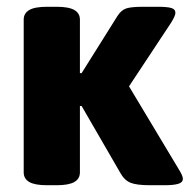

<svg xmlns="http://www.w3.org/2000/svg" viewBox="-20 -545 561 567"><path d="M119 2Q83 2 66.5 -7.5Q50 -17 50 -36V-487Q50 -506 66.5 -515.5Q83 -525 119 -525H147Q183 -525 199.5 -515.5Q216 -506 216 -487V-329H221L327 -498Q338 -515 352.5 -520Q367 -525 403 -525H446Q473 -525 485.5 -521.5Q498 -518 498 -507Q498 -498 484 -476L361 -290L508 -45Q520 -26 520 -17Q520 -6 506 -2Q492 2 466 2H423Q383 2 365 -5.5Q347 -13 335 -35L221 -232H216V-36Q216 -17 199.5 -7.5Q183 2 147 2Z"/></svg>

Font: Asap ExtraBold
Style: Regular
Weight: 800
Designer: Pablo Cosgaya
Foundry: Omnibus-Type
Version: Version 3.001; ttfautohint (v1.8.4.7-5d5b)